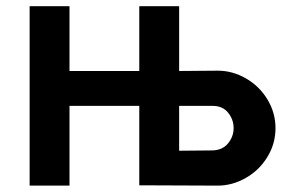

<svg xmlns="http://www.w3.org/2000/svg" viewBox="-20 -582 925 602"><path d="M843.8 -180.2Q843.8 -131.2 818.2 -89.6Q792.7 -47.9 750.5 -24Q708.3 0 662.5 0L416.7 -1V-250H197.9V0H72.9V-562.5H197.9V-359.4H416.7V-562.5H541.7V-359.4L662.5 -360.4Q709.4 -360.4 751.6 -335.9Q793.8 -311.5 818.8 -269.8Q843.8 -228.1 843.8 -180.2ZM712.5 -180.2Q712.5 -207.3 695.3 -228.6Q678.1 -250 646.9 -250H541.7V-109.4L646.9 -110.4Q678.1 -111.5 695.3 -132.8Q712.5 -154.2 712.5 -180.2Z"/></svg>

Font: Vladivostok Bold
Style: Regular
Weight: 700
Width: 4
Designer: Michael Sharanda
Foundry: Michael Sharanda
Version: Version 1.005